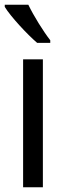

<svg xmlns="http://www.w3.org/2000/svg" viewBox="-26 -786 271 806"><path d="M93 -766H-6V-757C19 -716 89 -641 130 -606H185V-617C156 -654 115 -720 93 -766ZM154 0V-537H71V0Z"/></svg>

Font: Noto Sans Khmer Condensed
Style: Regular
Weight: 400
Width: 3
Designer: Danh Hong and the Monotype Design Team
Foundry: Monotype Imaging Inc.
Version: Version 2.004